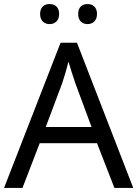

<svg xmlns="http://www.w3.org/2000/svg" viewBox="-20 -928 679 948"><path d="M178 -859C178 -825 199 -809 225 -809C250 -809 272 -825 272 -859C272 -894 250 -908 225 -908C199 -908 178 -894 178 -859ZM366 -859C366 -825 387 -809 412 -809C437 -809 459 -825 459 -859C459 -894 437 -908 412 -908C387 -908 366 -894 366 -859ZM545 0H638L360 -717H279L0 0H91L176 -221H459ZM352 -517 432 -301H206L287 -517C295 -540 308 -583 318 -624C325 -599 346 -533 352 -517Z"/></svg>

Font: Noto Sans Cypriot
Style: Regular
Weight: 400
Designer: Monotype Design Team
Foundry: Monotype Imaging Inc.
Version: Version 2.002